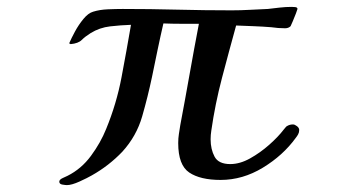

<svg xmlns="http://www.w3.org/2000/svg" viewBox="-20 -534 1040 557"><path d="M848 -157Q848 -150 845 -144.5Q842 -139 838 -134Q801 -83 742.5 -47.5Q684 -12 620 -12Q561 -12 529 -33.5Q497 -55 497 -119Q497 -133 499 -145.5Q501 -158 503 -171Q517 -245 530 -318.5Q543 -392 557 -465Q531 -465 505.5 -465Q480 -465 454 -466Q445 -427 437 -388.5Q429 -350 421 -311Q409 -254 392.5 -196.5Q376 -139 335 -94Q316 -74 293.5 -56.5Q271 -39 246 -25Q234 -18 211 -7.5Q188 3 174 3Q170 3 161 1.5Q152 0 152 -7Q152 -13 162 -17.5Q172 -22 176 -24Q216 -44 244 -82Q272 -120 288 -160Q318 -233 332.5 -309.5Q347 -386 360 -462Q330 -461 299.5 -457.5Q269 -454 243 -438Q227 -428 217 -418Q207 -408 185 -406L181 -408V-409Q187 -423 197.5 -442.5Q208 -462 222 -479Q236 -496 250 -500Q269 -506 293 -507Q317 -508 336 -508Q415 -508 494 -506Q573 -504 652 -504Q678 -504 704.5 -505.5Q731 -507 757 -508Q774 -510 791.5 -512Q809 -514 826 -514Q828 -514 835.5 -513.5Q843 -513 843 -508Q843 -507 838.5 -495Q834 -483 829 -471.5Q824 -460 823 -458Q817 -452 807 -452Q787 -452 767 -455Q742 -457 716.5 -458Q691 -459 665 -460Q644 -384 624 -308Q604 -232 593 -155Q592 -149 591.5 -142.5Q591 -136 591 -130Q591 -101 602.5 -79.5Q614 -58 648 -58Q676 -58 705.5 -74.5Q735 -91 761 -114Q787 -137 803 -158Q805 -160 808 -164Q811 -168 814 -169Q821 -173 830 -173Q835 -173 841.5 -168Q848 -163 848 -157Z"/></svg>

Font: Kaisei HarunoUmi Medium
Style: Regular
Weight: 500
Designer: Font-Kai, 金井和夫
Foundry: KAZUO KANAI
Version: Version 5.003